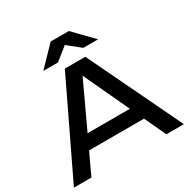

<svg xmlns="http://www.w3.org/2000/svg" viewBox="-208 -1151 1315 1338"><g transform="rotate(-30 449.5 -481.5)"><path d="M184 -172V-281H708V-172ZM532 -750 892 0H751L424 -700H475L148 0H7L367 -750ZM376 -963H522L670 -811H551L421 -915H477L347 -811H229Z"/></g></svg>

Font: Bounded
Style: Regular
Weight: 400
Designer: Vlad Churkin
Version: Version 1.0